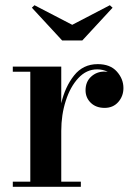

<svg xmlns="http://www.w3.org/2000/svg" viewBox="-20 -715 514 735"><path d="M214.5 -460V-319.5Q229 -382.5 263.5 -426Q298 -469.5 354 -469.5Q402 -469.5 427.2 -441.2Q452.5 -413 452.5 -378Q452.5 -347 432.8 -324.5Q413 -302 380.5 -302Q347.5 -302 327.5 -321.5Q307.5 -341 307.5 -369.5Q307.5 -402 328.8 -421.5Q350 -441 380 -441Q386.5 -441 392.5 -440Q374 -449.5 352 -449.5Q311 -449.5 280 -416.2Q249 -383 231.8 -329.2Q214.5 -275.5 214.5 -214V-19.5H289.5V0H29V-19.5H96V-440.5H29V-460ZM218 -560 102 -685.5 112 -695 256.5 -620 400.5 -695 411 -685.5 295 -560Z"/></svg>

Font: Bodoni Moda SemiBold
Style: Regular
Weight: 600
Designer: Owen Earl
Foundry: indestructible type
Version: Version 2.005; ttfautohint (v1.8.4.7-5d5b)